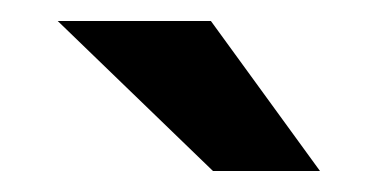

<svg xmlns="http://www.w3.org/2000/svg" viewBox="-20 -717 359 183"><path d="M35 -697H181L285 -554H183Z"/></svg>

Font: Hanken Grotesk ExtraBold
Style: Regular
Weight: 800
Designer: Alfredo Marco Pradil
Foundry: Hanken Design Co.
Version: Version 3.014